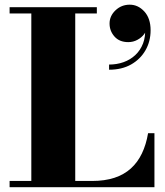

<svg xmlns="http://www.w3.org/2000/svg" viewBox="-20 -780 688 800"><path d="M20 0V-26H110.5V-724H20V-750H383.5V-724H293.5V-26H363.5Q416.5 -26 456.8 -39.2Q497 -52.5 525.2 -78Q553.5 -103.5 571.2 -140.5Q589 -177.5 597 -225H623.5V0ZM434.5 -489.5V-511Q466.5 -511 494.8 -521Q523 -531 544 -550.8Q565 -570.5 576 -599Q587 -627.5 584.5 -665H590.5Q591 -651.5 580.5 -637.5Q570 -623.5 552.5 -614Q535 -604.5 514.5 -604.5Q477.5 -604.5 457 -627.8Q436.5 -651 436.5 -682Q436.5 -713.5 461.2 -737Q486 -760.5 520.5 -760.5Q555.5 -760.5 581.5 -732Q607.5 -703.5 607.5 -654Q607.5 -607.5 586 -570.2Q564.5 -533 526 -511.2Q487.5 -489.5 434.5 -489.5Z"/></svg>

Font: Bodoni Moda 9pt ExtraBold
Style: Regular
Weight: 800
Designer: Owen Earl
Foundry: indestructible type
Version: Version 2.005